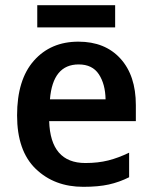

<svg xmlns="http://www.w3.org/2000/svg" viewBox="-20 -712 589 742"><path d="M283 -551Q176 -551 111 -477.5Q46 -404 46 -266Q46 -129 118 -59.5Q190 10 302 10Q360 10 400.5 1Q441 -8 479 -27V-122Q438 -102 398.5 -92Q359 -82 310 -82Q175 -82 170 -244H505V-306Q505 -420 445.5 -485.5Q386 -551 283 -551ZM284 -463Q337 -463 362 -425Q387 -387 388 -328H173Q184 -463 284 -463ZM425 -692V-606H124V-692Z"/></svg>

Font: Noto Sans Display Medium
Style: Regular
Weight: 500
Designer: Monotype Design Team
Foundry: Monotype Imaging Inc.
Version: Version 1.900